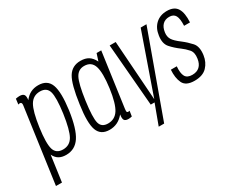

<svg xmlns="http://www.w3.org/2000/svg" viewBox="-106 -906 1729 1437"><g transform="rotate(-30 759.0 -187.0)"><path d="M36 173H88L119 -50Q134 -19 158.5 -4.5Q183 10 220 10Q297 10 340 -55Q383 -120 404 -269Q424 -417 399.5 -482Q375 -547 297 -547Q260 -547 231 -532.5Q202 -518 178 -487Q183 -519 173.5 -533Q164 -547 136 -547Q128 -547 120.5 -546Q113 -545 103 -543L97 -496Q106 -499 110 -499Q120 -499 124 -492.5Q128 -486 126 -473ZM148 -269Q166 -398 196 -449Q226 -500 285 -500Q343 -500 357.5 -450.5Q372 -401 354 -269Q335 -137 306.5 -87Q278 -37 220 -37Q161 -37 145.5 -88Q130 -139 148 -269Z M797 -537 777 -475Q758 -513 731 -530Q704 -547 662 -547Q589 -547 553 -487.5Q517 -428 495 -267Q473 -117 496.5 -53.5Q520 10 596 10Q632 10 662.5 -4.5Q693 -19 720 -51Q714 -16 723 -3Q732 10 758 10Q766 10 772.5 9Q779 8 788 6L795 -40Q790 -38 787.5 -38Q785 -38 783 -38Q772 -38 771 -46.5Q770 -55 772 -70L837 -537ZM749 -259Q732 -137 700 -87Q668 -37 609 -37Q553 -37 540.5 -85Q528 -133 547 -270Q566 -406 591 -453Q616 -500 667 -500Q729 -500 747.5 -443.5Q766 -387 749 -259Z M924 173H971L1228 -537H1178L998 -22L962 -537H910L955 0H988Z M1482 -123Q1492 -194 1460 -229.5Q1428 -265 1390 -294Q1343 -329 1327.5 -354.5Q1312 -380 1317 -415Q1323 -457 1345 -478.5Q1367 -500 1402 -500Q1440 -500 1454.5 -473Q1469 -446 1466 -386H1517Q1522 -466 1497 -506.5Q1472 -547 1409 -547Q1350 -547 1312 -512Q1274 -477 1266 -417Q1256 -352 1287 -316.5Q1318 -281 1363 -248Q1389 -229 1413.5 -201.5Q1438 -174 1430 -123Q1424 -81 1400.5 -59Q1377 -37 1337 -37Q1293 -37 1277.5 -65Q1262 -93 1267 -151H1216Q1211 -82 1233 -36Q1255 10 1330 10Q1401 10 1437.5 -28Q1474 -66 1482 -123Z"/></g></svg>

Font: Secuela Light
Style: Italic
Weight: 300
Italic angle: -8°
Designer: Fernando Haro
Foundry: deFharo
Version: Version 1.708